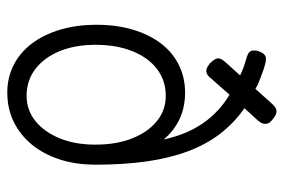

<svg xmlns="http://www.w3.org/2000/svg" viewBox="-146 -622 779 527"><g transform="rotate(90 243.5 -358.5)"><path d="M308 -717Q317 -710 319 -703.5Q321 -697 319 -690.5Q317 -684 310 -676L277 -640Q317 -612 346.5 -574Q376 -536 395 -485.5Q414 -435 423 -372Q432 -309 432 -231Q432 -177 417.5 -132.5Q403 -88 376.5 -56Q350 -24 314 -6.5Q278 11 234 11Q193 11 158.5 -6.5Q124 -24 99.5 -56.5Q75 -89 61.5 -134Q48 -179 48 -234Q48 -289 61.5 -334Q75 -379 99.5 -411Q124 -443 158.5 -460Q193 -477 234 -477Q275 -477 307.5 -461.5Q340 -446 363 -418Q349 -482 318 -526.5Q287 -571 240 -599L195 -548Q189 -540 182.5 -537Q176 -534 169.5 -536Q163 -538 154 -545Q146 -553 142.5 -559.5Q139 -566 141 -572.5Q143 -579 149 -586L187 -628Q175 -634 162 -638.5Q149 -643 135 -647Q121 -651 119 -661.5Q117 -672 123 -685Q129 -697 137 -698.5Q145 -700 159 -696Q170 -693 181.5 -688.5Q193 -684 204 -680Q215 -676 224 -670L266 -717Q274 -725 280 -727Q286 -729 293 -726.5Q300 -724 308 -717ZM243 -42Q282 -42 312 -66Q342 -90 359.5 -132.5Q377 -175 377 -231Q377 -289 359.5 -332.5Q342 -376 312 -400Q282 -424 243 -424Q201 -424 169.5 -400Q138 -376 120.5 -332.5Q103 -289 103 -231Q103 -175 120.5 -132.5Q138 -90 169.5 -66Q201 -42 243 -42Z"/></g></svg>

Font: Fredoka SemiCondensed Light
Style: Regular
Weight: 300
Width: 4
Designer: Ben Nathan
Foundry: Milena B. Brandão, Ben Nathan
Version: Version 2.001